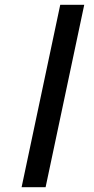

<svg xmlns="http://www.w3.org/2000/svg" viewBox="-20 -780 393 800"><path d="M70 0H170L331 -760H231Z"/></svg>

Font: Noto Serif Display Black
Style: Italic
Weight: 900
Italic angle: -12°
Designer: Monotype Design Team
Foundry: Monotype Imaging Inc.
Version: Version 2.009